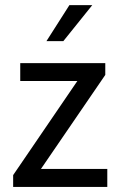

<svg xmlns="http://www.w3.org/2000/svg" viewBox="-20 -735 467 755"><path d="M31.7 0V-46.4L284.2 -416.5H59.6V-486.8H394V-440.4L141.1 -70.8H401.9V0ZM162.6 -573.2 252.9 -714.8H342.8L229 -573.2Z"/></svg>

Font: Varta Medium
Style: Regular
Weight: 500
Designer: Joana Correia, Viktoriya Grabowska, Eben Sorkin
Foundry: Sorkin Type Co.
Version: Version 1.004